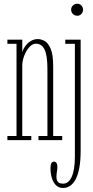

<svg xmlns="http://www.w3.org/2000/svg" viewBox="-20 -730 486 1000"><path d="M18.5 0V-21.5H66V-502H18.5V-523.5H96V-458Q100.5 -474.5 112 -490.2Q123.5 -506 140.2 -516.2Q157 -526.5 177 -526.5Q193.5 -526.5 212 -516.8Q230.5 -507 243.8 -476.5Q257 -446 257 -383.5V-21.5H304V0H180.5V-21.5H227V-370Q227 -441.5 212 -472Q197 -502.5 167 -502.5Q152.5 -502.5 139.2 -490.8Q126 -479 116.2 -461.5Q106.5 -444 101.2 -425Q96 -406 96 -391.5V-21.5H143V0ZM308.5 249Q287 249 272.5 235.5Q258 222 250.5 198.5Q243 175 243 144.5Q243 129.5 247.2 120.8Q251.5 112 261 112Q271 112 275 120Q279 128 279 139Q279 147 277.8 155Q276.5 163 275.2 171.5Q274 180 274 190Q274 207.5 280.2 215.5Q286.5 223.5 294.5 225Q302.5 226.5 308.5 226.5Q338 226.5 354 189.8Q370 153 370 86.5V-502H320V-523.5H400V55.5Q400 105.5 393.5 142Q387 178.5 374.8 202.2Q362.5 226 345.8 237.5Q329 249 308.5 249ZM383 -648Q369 -648 359.8 -657.2Q350.5 -666.5 350.5 -679Q350.5 -692.5 359.8 -701.5Q369 -710.5 383 -710.5Q395 -710.5 403.8 -701.5Q412.5 -692.5 412.5 -679Q412.5 -666.5 403.8 -657.2Q395 -648 383 -648Z"/></svg>

Font: Imbue 48pt Thin
Style: Regular
Weight: 250
Designer: Tyler Finck
Foundry: Etcetera Type Company
Version: Version 1.102